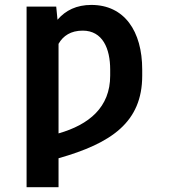

<svg xmlns="http://www.w3.org/2000/svg" viewBox="-20 -573 700 796"><path d="M90.2 203.1H222.7V83.1C441.4 21 569.6 -66.1 569.6 -259.2V-284.4C569.6 -444.2 495.4 -552.6 358.7 -552.6C297.6 -552.6 251.8 -530.2 218.4 -491.1L213.1 -545.5H90.2ZM222.7 -19.9V-391.3C241.8 -424.7 273.8 -446 322.8 -446C405.5 -446 436.8 -371.8 436.8 -284.4V-259.2C436.8 -128.2 349.1 -56.1 222.7 -19.9Z"/></svg>

Font: Margiela Sans Semi Bold
Style: Regular
Weight: 600
Designer: Stefan Endress, Andreas Faust
Version: Version 1.100;FEAKit 1.0